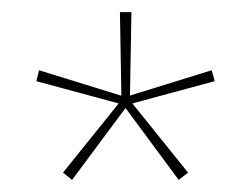

<svg xmlns="http://www.w3.org/2000/svg" viewBox="-20 -659 414 317"><path d="M99 -362 84 -374 179 -492 180.5 -487 40 -525 44.5 -543 183.5 -500 180.5 -496 178 -639H197L194.5 -496L190.5 -500L329.5 -543L334.5 -525L194 -487L195.5 -492L290.5 -374L275 -362L185.5 -483H189Z"/></svg>

Font: Anek Telugu Medium Thin
Style: Regular
Weight: 250
Version: Version 1.003